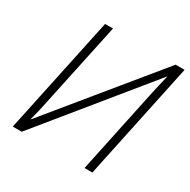

<svg xmlns="http://www.w3.org/2000/svg" viewBox="-160 -865 1005 1015"><g transform="rotate(30 342.5 -357.0)"><path d="M46.4 0 197.8 -713.9H246.1L137.7 -204.6Q131.3 -172.4 123.8 -140.4Q116.2 -108.4 108.9 -81.5H110.8L628.4 -713.9H683.1L532.2 0H484.4L590.8 -503.9Q598.6 -539.1 606 -572.5Q613.3 -606 621.1 -635.3L619.1 -635.7L101.1 0Z"/></g></svg>

Font: Open Sans Light
Style: Italic
Weight: 300
Italic angle: -12°
Designer: Monotype Design Team
Foundry: Monotype Imaging Inc.
Version: Version 3.003; ttfautohint (v1.8.4)